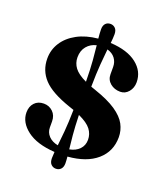

<svg xmlns="http://www.w3.org/2000/svg" viewBox="-157 -903 939 1092"><g transform="rotate(20 312.0 -357.0)"><path d="M352 36Q352 59 340.5 71.2Q329 83.5 310.5 83.5Q293.5 83.5 281.5 71.5Q269.5 59.5 269.5 34.5Q269.5 18.5 271.5 -3.5Q162.5 -10.5 103.5 -55.5Q44.5 -100.5 44.5 -161Q44.5 -196.5 65.2 -219Q86 -241.5 121.5 -241.5Q153.5 -241.5 176.2 -219.8Q199 -198 199 -161.5V-126Q199 -96 219.5 -74.2Q240 -52.5 276 -45.5Q280 -81.5 284.8 -133.5Q289.5 -185.5 291 -265Q278 -270 263.5 -274.5Q147 -314 99 -365.5Q51 -417 51 -489.5Q51 -542.5 79.2 -586.5Q107.5 -630.5 160 -659Q212.5 -687.5 285 -694.5Q283.5 -710 282.5 -723.5Q281.5 -737 281.5 -750Q281.5 -773 292.8 -785Q304 -797 322.5 -797Q339.5 -797 351.5 -785Q363.5 -773 363.5 -749Q363.5 -736.5 362.5 -723.5Q361.5 -710.5 360 -695.5Q463.5 -689.5 519.2 -645.5Q575 -601.5 575 -535.5Q575 -501 554.8 -477Q534.5 -453 505 -453Q469 -453 444.2 -473.8Q419.5 -494.5 419.5 -528V-571.5Q419.5 -601.5 402.8 -623.8Q386 -646 355 -654.5Q351 -616.5 346.5 -561.5Q342 -506.5 341 -424Q353 -419.5 366.5 -415Q452 -386 499.8 -353.5Q547.5 -321 567 -284.5Q586.5 -248 586.5 -207Q586.5 -121 524.5 -67Q462.5 -13 349.5 -4Q350.5 7 351.2 16.8Q352 26.5 352 36ZM210 -554.5Q210 -519.5 230.8 -491.8Q251.5 -464 303 -440Q302 -516 297.8 -567.8Q293.5 -619.5 289.5 -656Q254 -648 232 -621.5Q210 -595 210 -554.5ZM427 -133.5Q427 -168 405.8 -196Q384.5 -224 330 -249Q332 -177 336.5 -128.5Q341 -80 345 -46Q382.5 -53 404.8 -76Q427 -99 427 -133.5Z"/></g></svg>

Font: Fraunces 9pt S050
Style: Bold
Weight: 700
Version: Version 1.000; ttfautohint (v1.8.3)